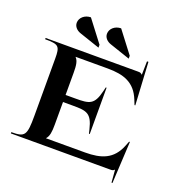

<svg xmlns="http://www.w3.org/2000/svg" viewBox="-153 -935 1065 1134"><g transform="rotate(20 380.0 -368.0)"><path d="M157 -747.4C157 -723.8 175 -704.8 200 -696.4L328 -653V-671L224.9 -806C187.4 -806 157 -779.8 157 -747.4ZM347 -747.4C347 -723.8 365 -704.8 390 -696.4L518 -653V-671L414.9 -806C377.4 -806 347 -779.8 347 -747.4ZM15 0H639C655 0 658.6 -2 665.6 -9H666.6L673 70H679L693 -193H688L676 -163C638.1 -68.2 567.1 -44 465 -44H220V-45C237 -63 241 -91.5 241 -137V-279.5H303C390.2 -279.5 420.5 -274.6 443 -181L449 -156H454V-447H449L443 -422C420.5 -328.4 390.2 -324 303 -324H241V-463C241 -508.5 237.5 -536.9 220.1 -554.6L220 -556H421C523.1 -556 594.1 -531.8 632 -437L644 -407H649L634 -675H625L623.3 -591.1H621.3C614.3 -598.1 611 -600 595 -600H15V-592C100.5 -592 110 -583.3 110 -505V-145C110 -21.7 100.5 -8 15 -8Z"/></g></svg>

Font: Prida01
Style: Black
Weight: 900
Designer: gluk
Foundry: gluk
Version: Version 00.072